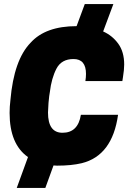

<svg xmlns="http://www.w3.org/2000/svg" viewBox="-20 -860 640 940"><path d="M202 60H62L117 -91Q27 -154 27 -307Q27 -337 31 -370Q48 -567 130 -651Q203 -732 355 -732L395 -840H535L485 -706Q530 -686 559 -646Q588 -606 588 -544Q588 -519 582 -482L579 -463H398Q401 -482 401 -498Q401 -571 340 -571Q281 -571 256.5 -524Q232 -477 224 -409L221 -390Q217 -363 215 -309Q215 -210 286 -210Q362 -210 376 -298H558Q530 -98 380 -61Q330 -49 259 -49L242 -50Z"/></svg>

Font: Tanohe Sans ExtraBold
Style: Italic
Weight: 800
Designer: Village Type and Design LLC & Cristiano Sobral
Foundry: Cooper Hewitt Smithsonian Design Museum
Version: Version 1.00;September 29, 2021;FontCreator 13.0.0.2655 64-b